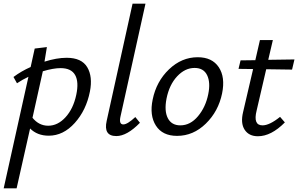

<svg xmlns="http://www.w3.org/2000/svg" viewBox="-46 -731 1615 1040"><path d="M315 -418Q396 -418 426.5 -367Q457 -316 441 -235Q421 -134 359 -65Q297 4 218 4Q156 4 117 -35L44 289H-26L108 -315Q76 -300 46 -280L27 -314Q70 -346 120 -368L142 -468L208 -476L195 -397Q261 -418 315 -418ZM367 -217Q382 -287 361 -324.5Q340 -362 282 -362Q243 -362 186 -345L130 -93Q165 -50 215 -50Q267 -50 309 -96Q351 -142 367 -217Z M584 6Q513 6 532 -77L672 -711H742L606 -97Q598 -57 622 -57Q644 -57 687 -97L712 -66Q642 6 584 6Z M913 5Q834 5 798.5 -50.5Q763 -106 781 -192Q801 -290 869.5 -355.5Q938 -421 1025 -421Q1103 -421 1139 -367Q1175 -313 1157 -225Q1137 -128 1069 -61.5Q1001 5 913 5ZM931 -52Q985 -52 1026.5 -101.5Q1068 -151 1082 -221Q1095 -284 1076 -323.5Q1057 -363 1008 -363Q956 -363 913.5 -317.5Q871 -272 856 -197Q843 -130 863 -91Q883 -52 931 -52Z M1396 -356 1344 -132Q1324 -52 1376 -52Q1414 -52 1471 -98L1497 -68Q1423 7 1351 7Q1302 7 1279 -28.5Q1256 -64 1271 -125L1325 -357L1246 -358L1257 -404L1337 -405L1362 -514H1432L1407 -407L1549 -409L1536 -354Z"/></svg>

Font: EauTest Medium
Style: Italic
Weight: 500
Italic angle: -12°
Designer: Christian Thalmann (Catharsis Fonts)
Version: Version 0.001;PS 000.001;hotconv 1.0.88;makeotf.lib2.5.64775